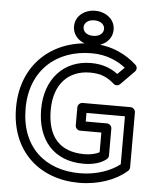

<svg xmlns="http://www.w3.org/2000/svg" viewBox="-60 -913 812 1000"><g transform="rotate(5 346.5 -413.0)"><path d="M80 -325C80 -525 215 -641 398 -641C477 -641 535 -613 576 -581L540 -545C504 -572 461 -590 399 -590C257 -590 161 -486 161 -328C161 -169 248 -64 406 -64C450 -64 495 -74 525 -99C531 -104 534 -111 534 -118V-259C534 -274 520 -284 509 -284H398V-329H599V-78C553 -42 478 -13 390 -13C210 -13 80 -122 80 -325ZM30 -325C30 -94 187 37 390 37C495 37 585 2 640 -47C645 -51 649 -59 649 -66V-354C649 -365 639 -379 624 -379H373C362 -379 348 -369 348 -354V-259C348 -248 358 -234 373 -234H484V-131C466 -121 437 -114 406 -114C276 -114 211 -189 211 -328C211 -464 286 -540 399 -540C460 -540 493 -521 526 -492C535 -484 550 -484 560 -494L631 -566C641 -577 640 -592 630 -601C581 -646 504 -691 398 -691C191 -691 30 -553 30 -325ZM397 -732C362 -732 344 -751 344 -773C344 -793 362 -813 397 -813C433 -813 451 -793 451 -773C451 -751 433 -732 397 -732ZM397 -682C451 -682 501 -717 501 -773C501 -829 451 -863 397 -863C344 -863 294 -829 294 -773C294 -717 344 -682 397 -682Z"/></g></svg>

Font: Falling Sky
Style: ExtOu
Weight: 400
Designer: Paul D. Hunt
Foundry: Adobe Systems Incorporated
Version: Version 1.02